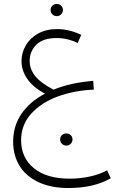

<svg xmlns="http://www.w3.org/2000/svg" viewBox="-20 -599 595 964"><path d="M536 296Q451 345 324 345Q235 345 172 315Q109 285 77.5 232.5Q46 180 46 113Q46 33 88 -28Q130 -89 206 -129Q148 -159 118 -201.5Q88 -244 88 -292Q88 -334 109.5 -371Q131 -408 171.5 -430.5Q212 -453 267 -453Q327 -453 388 -424L370 -383Q319 -408 264 -408Q197 -408 163 -375Q129 -342 129 -293Q129 -251 157.5 -216Q186 -181 249 -149Q335 -184 448 -193L451 -149Q353 -145 270 -114.5Q187 -84 136.5 -28Q86 28 86 105Q86 193 150 245.5Q214 298 330 298Q383 298 432.5 287Q482 276 518 256ZM234 -549Q234 -562 243 -570.5Q252 -579 265 -579Q278 -579 287 -570.5Q296 -562 296 -549Q296 -536 287 -527Q278 -518 265 -518Q252 -518 243 -527Q234 -536 234 -549ZM282 101Q282 88 291 79.5Q300 71 313 71Q326 71 335 79.5Q344 88 344 101Q344 114 335 123Q326 132 313 132Q300 132 291 123Q282 114 282 101Z"/></svg>

Font: FiraGO ExtraLight
Style: Regular
Weight: 200
Designer: bBox Type
Foundry: bBox Type GmbH
Version: Version 1.001